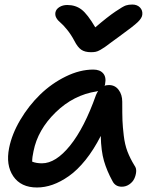

<svg xmlns="http://www.w3.org/2000/svg" viewBox="-20 -767 681 842"><path d="M560.1 -747.1Q581.5 -747.1 594 -734.1Q606.4 -721.2 604 -702.1Q602.5 -688 584.5 -670.4Q566.4 -652.8 502.9 -606.9Q488.3 -596.7 467.8 -581.3Q447.3 -565.9 439.7 -560.5Q432.1 -555.2 420.2 -548.3Q408.2 -541.5 399.4 -539.8Q390.6 -538.1 378.9 -538.1Q352.1 -538.1 336.2 -549.1Q320.3 -560.1 306.2 -587.9Q291.5 -615.7 273.9 -637.2Q256.3 -658.7 244.9 -668Q233.4 -677.2 227.1 -688.5Q220.7 -699.7 223.1 -712.9Q226.1 -727.1 240.7 -736.1Q255.4 -745.1 274.9 -745.1Q311.5 -745.1 337.6 -725.1Q363.8 -705.1 397.9 -647Q452.1 -693.4 486.1 -716.3Q520 -739.3 532.2 -743.2Q544.4 -747.1 560.1 -747.1ZM142.1 55.2Q71.8 55.2 38.3 6.1Q4.9 -43 20 -118.2Q32.2 -179.2 69.1 -241.5Q106 -303.7 156 -352.3Q206.1 -400.9 268.1 -431.4Q330.1 -461.9 389.2 -461.9Q418 -461.9 432.4 -445.3Q446.8 -428.7 440.9 -398.9Q440.9 -394 438 -391.1Q448.2 -394 458 -394Q484.4 -394 500.2 -373Q516.1 -352.1 516.1 -320.8Q516.1 -264.2 517.1 -238Q518.1 -211.9 522.7 -172.6Q527.3 -133.3 538.8 -103Q550.3 -72.8 569.8 -41Q578.6 -29.3 577.1 -13.4Q575.7 2.4 568.8 16.8Q562 31.2 547.1 41.5Q532.2 51.8 514.2 51.8Q485.4 51.8 473.1 26.9Q448.7 -17.6 436 -61.3Q423.3 -105 421.9 -170.9Q391.1 -110.4 355 -65.4Q318.8 -20.5 282.2 5.1Q245.6 30.8 210.9 43Q176.3 55.2 142.1 55.2ZM127 -104Q121.1 -78.1 121.1 -58.1Q139.2 -50.8 164.1 -50.8Q224.6 -50.8 287.4 -128.7Q350.1 -206.5 400.9 -350.1Q404.8 -359.4 410.2 -368.2Q409.2 -367.7 407 -367.2Q404.8 -366.7 403.8 -366.2Q302.2 -350.6 223.9 -274.2Q145.5 -197.8 127 -104Z"/></svg>

Font: Shantell Sans Bouncy
Style: Italic
Weight: 500
Italic angle: -11.31°
Designer: Stephen Nixon, Anya Danilova, Shantell Martin
Foundry: Arrow Type
Version: Version 1.006;[9816181b4]